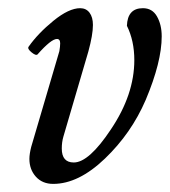

<svg xmlns="http://www.w3.org/2000/svg" viewBox="-20 -436 415 469"><path d="M109.9 13.2Q83.5 13.2 67.6 -4.4Q51.8 -22 51.8 -47.9Q51.8 -59.6 56.2 -77.1L125 -311Q127 -322.8 127 -330.1Q127 -340.8 119.1 -340.8Q105 -340.8 71.8 -303.2Q67.9 -299.3 57.1 -308.1Q46.4 -316.9 49.8 -321.8Q72.8 -354.5 110.6 -385.3Q148.4 -416 175.8 -416Q190.4 -416 198.7 -405Q207 -394 207 -375Q207 -351.1 195.8 -310.1L134.8 -102.1Q130.9 -88.9 130.9 -73.2Q130.9 -39.1 160.2 -39.1Q197.3 -39.1 251 -120.1Q308.1 -205.1 308.1 -289.1Q308.1 -336.4 290 -373Q291.5 -416 329.1 -416Q352.1 -416 363.5 -395.8Q375 -375.5 375 -347.2Q375 -284.7 335.9 -191.9Q300.8 -110.4 236.3 -48.6Q171.9 13.2 109.9 13.2Z"/></svg>

Font: Junicode SmCond Medium
Style: Italic
Weight: 500
Width: 4
Italic angle: -11°
Designer: Peter S. Baker
Version: Version 2.206